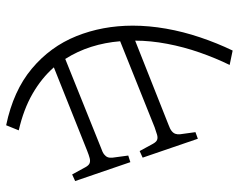

<svg xmlns="http://www.w3.org/2000/svg" viewBox="-98 -450 795 640"><g transform="rotate(-90 300.0 -129.5)"><path d="M452 248 404 238Q427 191 445.5 138Q464 85 474.5 29.5Q485 -26 485 -77L205 34Q191 39 184 44.5Q177 50 174.5 57Q172 64 173 73L180 124L158 132L95 -52L117 -62L141 -18Q147 -7 154 -4Q161 -1 171.5 -4Q182 -7 196 -12L483 -127Q479 -177 464.5 -223Q450 -269 424 -310L128 -191Q113 -186 106 -180.5Q99 -175 96.5 -168.5Q94 -162 95 -152L102 -100L80 -93L17 -277L39 -287L63 -243Q69 -232 76 -229Q83 -226 93 -228.5Q103 -231 118 -237L396 -348Q360 -389 308 -419Q256 -449 186 -465L203 -507Q318 -483 391.5 -421.5Q465 -360 500 -273Q535 -186 535 -85Q535 -31 525 26Q515 83 496 139.5Q477 196 452 248Z"/></g></svg>

Font: Literata 18pt ExtraLight
Style: Italic
Weight: 250
Italic angle: -2°
Designer: Latin by Veronika Burian and Jose Scaglione. Greek by Irene Vlachou. Cyrillic by Vera Evstafieva
Foundry: TypeTogether
Version: Version 3.103;gftools[0.9.29]